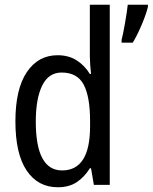

<svg xmlns="http://www.w3.org/2000/svg" viewBox="-20 -780 644 810"><path d="M519 -760Q516 -732 507.5 -683Q499 -634 493 -612V-600H540Q558 -629 577.5 -675Q597 -721 604 -751V-760ZM131 -267Q131 -364 158 -419Q185 -474 240 -474Q306 -474 333 -423Q360 -372 360 -270V-247Q360 -61 242 -61Q131 -61 131 -267ZM359 -70H364L376 0H443V-760H359V-544Q359 -529 360.5 -507Q362 -485 364 -468H359Q338 -503 304 -525Q270 -547 223 -547Q141 -547 93 -475.5Q45 -404 45 -268Q45 -131 92.5 -60.5Q140 10 224 10Q272 10 304.5 -12Q337 -34 359 -70Z"/></svg>

Font: Noto Sans Display SemiCondensed
Style: Regular
Weight: 400
Width: 4
Designer: Monotype Design team
Foundry: Monotype Imaging Inc.
Version: 1.000